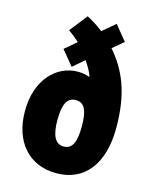

<svg xmlns="http://www.w3.org/2000/svg" viewBox="-117 -847 749 935"><g transform="rotate(15 258.0 -379.5)"><path d="M208 -768 138 -679C158 -665 176 -650 194 -634L135 -584L196 -510L253 -559C271 -533 285 -509 292 -487L290 -485C273 -492 254 -495 232 -495C126 -495 32 -403 32 -244C32 -89 119 10 257 10C401 10 483 -99 483 -278C483 -457 435 -561 360 -648L415 -694L354 -769L290 -715C261 -738 233 -755 208 -768ZM258 -359C303 -359 319 -321 319 -243C319 -165 303 -125 258 -125C215 -125 196 -166 196 -242C196 -322 215 -359 258 -359Z"/></g></svg>

Font: Noto Sans Armenian ExtraCondensed Black
Style: Regular
Weight: 900
Width: 2
Designer: Monotype Design Team
Foundry: Monotype Imaging Inc.
Version: Version 2.008